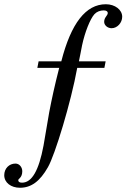

<svg xmlns="http://www.w3.org/2000/svg" viewBox="-82 -726 596 905"><path d="M100 -437 94 -406H197C176 -324 162 -260 150 -197C141 -146 128 -69 123 -39C101 78 68 135 22 135C10 135 4 131 4 123C4 116 23 112 23 81C23 63 10 45 -9 45C-39 45 -62 68 -62 100C-62 135 -30 159 12 159C65 159 106 129 144 62C177 5 253 -245 282 -406H410L416 -437H290C296 -464 300 -489 305 -513C318 -574 343 -637 363 -659C374 -671 390 -677 407 -677C419 -677 426 -672 426 -665C426 -652 409 -645 409 -623C409 -607 425 -593 444 -593C471 -593 494 -619 494 -647C494 -680 460 -706 417 -706C323 -706 253 -617 207 -437Z"/></svg>

Font: XITS
Style: Italic
Weight: 400
Italic angle: -16.33°
Designer: MicroPress Inc., with final additions and corrections provided by Coen Hoffman, Elsevier (retired)
Version: Version 1.107